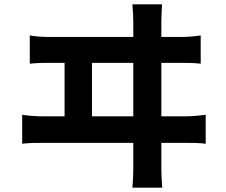

<svg xmlns="http://www.w3.org/2000/svg" viewBox="-20 -810 1040 883"><path d="M117 -647V-517C151 -521 186 -521 216 -521H277V-275H180C149 -275 114 -277 82 -282V-149C115 -153 150 -153 180 -153H593V-40C593 -30 593 -2 589 53H726C722 -4 722 -34 722 -42V-153H833C856 -153 898 -153 926 -149V-282C900 -279 868 -275 833 -275H722V-521H810C832 -521 874 -521 903 -517V-647C877 -643 845 -640 810 -640H722V-712C722 -725 723 -749 725 -790H589C592 -744 593 -726 593 -712V-640H216C185 -640 149 -641 117 -647ZM593 -275H403V-521H593Z"/></svg>

Font: Noto Sans JP
Style: Bold
Weight: 700
Designer: Ryoko NISHIZUKA 西塚涼子 (kana, bopomofo & ideographs); Paul D. Hunt (Latin, Greek & Cyrillic); Sandoll Communications 산돌커뮤니
Foundry: Adobe
Version: Version 2.004;hotconv 1.0.118;makeotfexe 2.5.65603